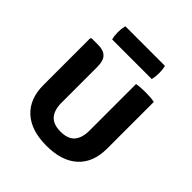

<svg xmlns="http://www.w3.org/2000/svg" viewBox="-200 -860 1009 1009"><g transform="rotate(45 304.5 -355.0)"><path d="M541 -200.5Q541 -98.5 479.8 -42.2Q418.5 14 304.5 14Q191 14 129.5 -42.2Q68 -98.5 68 -200.5V-548L73.5 -553.5H122.5Q161.5 -553.5 181.2 -534Q201 -514.5 201 -469V-201.5Q201 -149 225.5 -120Q250 -91 304.5 -91Q360 -91 384.2 -120Q408.5 -149 408.5 -201.5V-548.5Q424.5 -551.5 442 -552.5Q459.5 -553.5 473 -553.5Q485.5 -553.5 505.5 -552.5Q525.5 -551.5 541 -548ZM154 -625.5Q148 -648.5 148 -674Q148 -699 154 -723.5H448.5Q451.5 -710 452.8 -700Q454 -690 454 -675.5Q454 -649.5 448.5 -625.5Z"/></g></svg>

Font: Signika SC SemiBold
Style: Regular
Weight: 600
Designer: Anna Giedryś
Foundry: Anna Giedryś
Version: Version 2.000; ttfautohint (v1.8.3) -l 8 -r 50 -G 200 -x 9 -